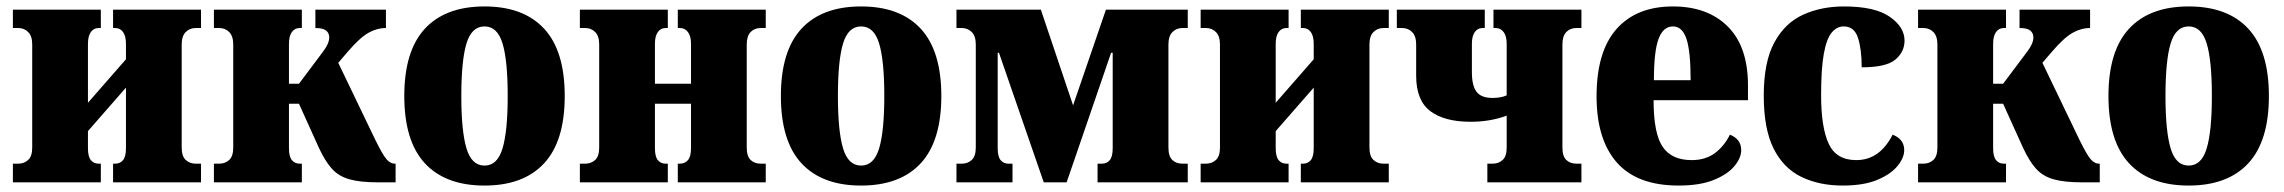

<svg xmlns="http://www.w3.org/2000/svg" viewBox="-20 -566 7090 596"><path d="M20 0V-58H37Q55 -58 67.5 -69.5Q80 -81 80 -108V-428Q80 -454 67.5 -466.5Q55 -479 37 -479H20V-536H293V-479H286Q271 -479 262 -466.5Q253 -454 253 -430V-247L371 -382V-430Q371 -454 362 -466.5Q353 -479 338 -479H331V-536H604V-479H587Q569 -479 556.5 -466.5Q544 -454 544 -428V-108Q544 -81 556.5 -69.5Q569 -58 587 -58H604V0H331V-58H338Q353 -58 362 -69Q371 -80 371 -106V-294L253 -159V-106Q253 -80 262 -69Q271 -58 286 -58H293V0Z M644 0V-58H661Q679 -58 691.5 -69.5Q704 -81 704 -108V-428Q704 -454 691.5 -466.5Q679 -479 661 -479H644V-536H917V-479H910Q895 -479 886 -466.5Q877 -454 877 -430V-306H908L983 -406Q1002 -431 1002 -450Q1002 -463 992.5 -471Q983 -479 959 -479V-536H1178V-479Q1150 -479 1123.5 -464Q1097 -449 1060 -406L1030 -371L1144 -134Q1168 -85 1180 -71.5Q1192 -58 1205 -58H1208V0H1152Q1098 0 1064.5 -9.5Q1031 -19 1010 -42.5Q989 -66 970 -107L908 -244H877V-106Q877 -80 886 -69Q895 -58 910 -58H917V0Z M1484 10Q1363 10 1299 -59Q1235 -128 1235 -268Q1235 -408 1299 -477Q1363 -546 1484 -546Q1605 -546 1669 -477Q1733 -408 1733 -268Q1733 -128 1669 -59Q1605 10 1484 10ZM1484 -52Q1524 -52 1540 -105.5Q1556 -159 1556 -268Q1556 -378 1540 -431Q1524 -484 1484 -484Q1444 -484 1428 -431Q1412 -378 1412 -268Q1412 -159 1428 -105.5Q1444 -52 1484 -52Z M1780 0V-58H1797Q1815 -58 1827.5 -69.5Q1840 -81 1840 -108V-428Q1840 -454 1827.5 -466.5Q1815 -479 1797 -479H1780V-536H2053V-479H2046Q2031 -479 2022 -466.5Q2013 -454 2013 -430V-306H2125V-430Q2125 -454 2115.5 -466.5Q2106 -479 2091 -479H2084V-536H2357V-479H2341Q2322 -479 2310 -466.5Q2298 -454 2298 -428V-108Q2298 -81 2310 -69.5Q2322 -58 2341 -58H2357V0H2084V-58H2091Q2106 -58 2115.5 -69Q2125 -80 2125 -106V-244H2013V-106Q2013 -80 2022 -69Q2031 -58 2046 -58H2053V0Z M2653 10Q2532 10 2468 -59Q2404 -128 2404 -268Q2404 -408 2468 -477Q2532 -546 2653 -546Q2774 -546 2838 -477Q2902 -408 2902 -268Q2902 -128 2838 -59Q2774 10 2653 10ZM2653 -52Q2693 -52 2709 -105.5Q2725 -159 2725 -268Q2725 -378 2709 -431Q2693 -484 2653 -484Q2613 -484 2597 -431Q2581 -378 2581 -268Q2581 -159 2597 -105.5Q2613 -52 2653 -52Z M2949 0V-58H2966Q2984 -58 2996.5 -69.5Q3009 -81 3009 -108V-428Q3009 -454 2996.5 -466.5Q2984 -479 2966 -479H2949V-536H3211L3311 -239L3413 -536H3667V-479H3650Q3632 -479 3619.5 -466.5Q3607 -454 3607 -428V-108Q3607 -81 3619 -69.5Q3631 -58 3650 -58H3667V0H3387V-58H3401Q3416 -58 3425 -69Q3434 -80 3434 -106V-402H3429L3291 0H3220L3081 -402H3077V-106Q3077 -80 3086 -69Q3095 -58 3110 -58H3123V0Z M3707 0V-58H3724Q3742 -58 3754.5 -69.5Q3767 -81 3767 -108V-428Q3767 -454 3754.5 -466.5Q3742 -479 3724 -479H3707V-536H3980V-479H3973Q3958 -479 3949 -466.5Q3940 -454 3940 -430V-247L4058 -382V-430Q4058 -454 4049 -466.5Q4040 -479 4025 -479H4018V-536H4291V-479H4274Q4256 -479 4243.5 -466.5Q4231 -454 4231 -428V-108Q4231 -81 4243.5 -69.5Q4256 -58 4274 -58H4291V0H4018V-58H4025Q4040 -58 4049 -69Q4058 -80 4058 -106V-294L3940 -159V-106Q3940 -80 3949 -69Q3958 -58 3973 -58H3980V0Z M4597 0V-58H4614Q4632 -58 4644.5 -69.5Q4657 -81 4657 -108V-207Q4606 -188 4545 -188Q4464 -188 4420 -221Q4376 -254 4376 -331V-428Q4376 -454 4363.5 -466.5Q4351 -479 4333 -479H4316V-536H4589V-479H4582Q4567 -479 4558 -466.5Q4549 -454 4549 -430V-342Q4549 -300 4563.5 -281Q4578 -262 4613 -262Q4623 -262 4634.5 -263.5Q4646 -265 4657 -270V-430Q4657 -454 4647.5 -466.5Q4638 -479 4623 -479H4616V-536H4889V-479H4873Q4854 -479 4842 -466.5Q4830 -454 4830 -428V-108Q4830 -81 4842 -69.5Q4854 -58 4873 -58H4889V0Z M5191 10Q5062 10 4999 -61.5Q4936 -133 4936 -267Q4936 -406 4998 -476Q5060 -546 5173 -546Q5281 -546 5343.5 -483.5Q5406 -421 5406 -301V-255H5113Q5113 -152 5141 -110.5Q5169 -69 5231 -69Q5274 -69 5303 -90.5Q5332 -112 5350 -148Q5385 -134 5385 -100Q5385 -76 5364 -50.5Q5343 -25 5300 -7.5Q5257 10 5191 10ZM5228 -317Q5228 -407 5215 -445.5Q5202 -484 5173 -484Q5143 -484 5128.5 -445.5Q5114 -407 5114 -317Z M5700 10Q5627 10 5571.5 -17Q5516 -44 5485.5 -105Q5455 -166 5455 -269Q5455 -374 5488 -434.5Q5521 -495 5577.5 -520.5Q5634 -546 5704 -546Q5800 -546 5846 -514Q5892 -482 5892 -440Q5892 -405 5863.5 -381Q5835 -357 5759 -357Q5759 -413 5747.5 -448.5Q5736 -484 5703 -484Q5682 -484 5666 -465Q5650 -446 5641.5 -399.5Q5633 -353 5633 -270Q5633 -171 5656.5 -120Q5680 -69 5742 -69Q5815 -69 5855 -148Q5891 -134 5891 -100Q5891 -76 5870 -50.5Q5849 -25 5807 -7.5Q5765 10 5700 10Z M5934 0V-58H5951Q5969 -58 5981.5 -69.5Q5994 -81 5994 -108V-428Q5994 -454 5981.5 -466.5Q5969 -479 5951 -479H5934V-536H6207V-479H6200Q6185 -479 6176 -466.5Q6167 -454 6167 -430V-306H6198L6273 -406Q6292 -431 6292 -450Q6292 -463 6282.5 -471Q6273 -479 6249 -479V-536H6468V-479Q6440 -479 6413.5 -464Q6387 -449 6350 -406L6320 -371L6434 -134Q6458 -85 6470 -71.5Q6482 -58 6495 -58H6498V0H6442Q6388 0 6354.5 -9.5Q6321 -19 6300 -42.5Q6279 -66 6260 -107L6198 -244H6167V-106Q6167 -80 6176 -69Q6185 -58 6200 -58H6207V0Z M6774 10Q6653 10 6589 -59Q6525 -128 6525 -268Q6525 -408 6589 -477Q6653 -546 6774 -546Q6895 -546 6959 -477Q7023 -408 7023 -268Q7023 -128 6959 -59Q6895 10 6774 10ZM6774 -52Q6814 -52 6830 -105.5Q6846 -159 6846 -268Q6846 -378 6830 -431Q6814 -484 6774 -484Q6734 -484 6718 -431Q6702 -378 6702 -268Q6702 -159 6718 -105.5Q6734 -52 6774 -52Z"/></svg>

Font: Noto Serif Condensed Black
Style: Regular
Weight: 900
Width: 3
Designer: Monotype Design Team
Foundry: Monotype Imaging Inc.
Version: Version 2.015; ttfautohint (v1.8.4.7-5d5b)